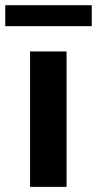

<svg xmlns="http://www.w3.org/2000/svg" viewBox="-52 -729 378 749"><path d="M207.7 0H65.3V-528.3H207.7ZM306 -627H-31.5V-708.7H306Z"/></svg>

Font: Heebo
Style: Regular
Weight: 400
Designer: Oded Ezer
Foundry: Ezer Type House
Version: Version 3.100